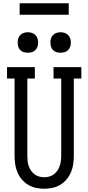

<svg xmlns="http://www.w3.org/2000/svg" viewBox="-20 -1145 540 1173"><path d="M250 8Q224 8 198.5 2.5Q173 -3 151 -16.5Q129 -30 112.5 -50Q96 -70 86 -94Q76 -118 72.5 -143.5Q69 -169 69 -195V-665H23V-735H193V-665H147V-195Q147 -179 148.5 -163Q150 -147 155 -132Q160 -117 169 -103.5Q178 -90 190.5 -80.5Q203 -71 218.5 -66.5Q234 -62 250 -62Q266 -62 281.5 -66.5Q297 -71 309.5 -80.5Q322 -90 331 -103.5Q340 -117 345 -132Q350 -147 352 -163Q354 -179 354 -195V-665H307V-735H477V-665H431V-195Q431 -169 427.5 -143.5Q424 -118 414 -94Q404 -70 387.5 -50Q371 -30 349 -16.5Q327 -3 301.5 2.5Q276 8 250 8ZM350 -823Q337 -823 325 -826.5Q313 -830 304 -839Q295 -848 291.5 -860Q288 -872 288 -885Q288 -898 291.5 -910Q295 -922 304 -931Q313 -940 325 -944Q337 -948 350 -948Q363 -948 375 -944Q387 -940 396 -931Q405 -922 409 -910Q413 -898 413 -885Q413 -872 409 -860Q405 -848 396 -839Q387 -830 375 -826.5Q363 -823 350 -823ZM150 -823Q137 -823 125 -826.5Q113 -830 104 -839Q95 -848 91.5 -860Q88 -872 88 -885Q88 -898 91.5 -910Q95 -922 104 -931Q113 -940 125 -944Q137 -948 150 -948Q163 -948 175 -944Q187 -940 196 -931Q205 -922 209 -910Q213 -898 213 -885Q213 -872 209 -860Q205 -848 196 -839Q187 -830 175 -826.5Q163 -823 150 -823ZM100 -1055V-1125H400V-1055Z"/></svg>

Font: Iosevka Gothic
Style: Regular
Weight: 400
Monospace: yes
Designer: Belleve Invis
Foundry: Belleve Invis
Version: Version 15.5.1; ttfautohint (v1.8.4)